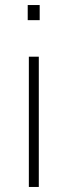

<svg xmlns="http://www.w3.org/2000/svg" viewBox="-20 -742 268 762"><path d="M134 -517V0H94.5V-517ZM137.5 -722V-662H90V-722Z"/></svg>

Font: Public Sans Thin
Style: Regular
Weight: 100
Designer: The Public Sans project authors (U.S. Web Design System). Libre Franklin designed by Pablo Impallari and Rodrigo Fuenzal
Version: Version 1.008